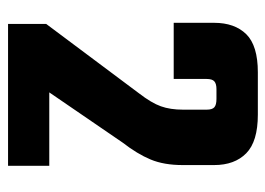

<svg xmlns="http://www.w3.org/2000/svg" viewBox="-114 -562 676 489"><g transform="rotate(90 224.5 -318.0)"><path d="M181.6 -505.9V-421.9H38.6V-524.9Q38.6 -577.1 67.6 -606.7Q96.7 -636.2 164.6 -636.2H272.5Q340.8 -636.2 370.8 -606.7Q400.9 -577.1 400.9 -524.9V-444.8Q400.9 -397 386.7 -363Q372.6 -329.1 343.8 -292L215.8 -105H402.8V0H41.5V-97.2L217.8 -333Q242.7 -365.2 251.2 -389.2Q259.8 -413.1 259.8 -445.8V-505.9Q259.8 -520 253.7 -525.4Q247.6 -530.8 232.4 -530.8H207.5Q193.8 -530.8 187.7 -525.4Q181.6 -520 181.6 -505.9Z"/></g></svg>

Font: Akaash Gobhi
Style: Regular
Weight: 400
Designer: Kulbir Singh Thind, MD
Foundry: Punjab Online
Version: Version 1.200